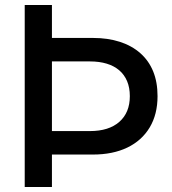

<svg xmlns="http://www.w3.org/2000/svg" viewBox="-20 -749 687 769"><path d="M158 -130V-224H340Q416 -224 458 -261Q500 -298 500 -364Q500 -398 489 -424Q478 -450 457.5 -467.5Q437 -485 407.5 -494Q378 -503 340 -503H158V-597H353Q412 -597 460 -581.5Q508 -566 542 -536Q576 -506 593.5 -463Q611 -420 611 -364Q611 -291 579.5 -238.5Q548 -186 490 -158Q432 -130 352 -130ZM79 0V-729H188V0Z"/></svg>

Font: Mona Sans ExtraLight Medium
Style: Regular
Weight: 500
Version: Version 2.000